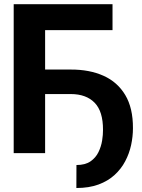

<svg xmlns="http://www.w3.org/2000/svg" viewBox="-20 -748 692 938"><path d="M529.7 -727.5V-600.8H200.4V0H46.9V-727.5ZM180.7 -288.5V-408.2H326.2Q417.1 -408.5 485.5 -377.9Q553.9 -347.3 591.9 -283.8Q630 -220.3 629.5 -121.5Q629.5 -81.2 620.6 -39.6Q611.6 2 591.8 39.5Q572.1 77.1 539.8 106.7Q507.5 136.3 461.3 153.4Q415 170.5 353.1 170.5L353.5 58.2Q396.2 58.2 422 40.4Q447.8 22.6 461 -4.7Q474.2 -31.9 478.9 -61.2Q483.5 -90.5 483.2 -113.3Q483.6 -203.8 442.4 -246Q401.3 -288.3 326.2 -288.5Z"/></svg>

Font: Inter Tight
Style: Regular
Weight: 400
Designer: Rasmus Andersson
Foundry: rsms
Version: Version 3.002